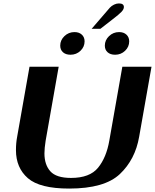

<svg xmlns="http://www.w3.org/2000/svg" viewBox="-20 -1089 903 1119"><path d="M73 -214Q73 -256 80 -292L152 -700H322L246 -269Q239 -225 239 -195Q239 -129 273.5 -90.5Q308 -52 394 -52Q503 -52 551.5 -111.5Q600 -171 617 -269L693 -700H863L791 -292Q768 -159 678.5 -74.5Q589 10 383 10Q212 10 142.5 -50.5Q73 -111 73 -214ZM620 -1044Q630 -1055 644.5 -1062Q659 -1069 673 -1069Q702 -1069 702 -1048Q702 -1035 688.5 -1020.5Q675 -1006 637 -977L565 -921H514ZM331 -823Q331 -855 355.5 -878.5Q380 -902 414 -902Q441 -902 457 -887Q473 -872 473 -848Q473 -816 449 -793Q425 -770 391 -770Q363 -770 347 -784.5Q331 -799 331 -823ZM591 -823Q591 -855 615.5 -878.5Q640 -902 674 -902Q701 -902 717 -887Q733 -872 733 -848Q733 -816 709 -793Q685 -770 651 -770Q623 -770 607 -784.5Q591 -799 591 -823Z"/></svg>

Font: Fahkwang
Style: Bold Italic
Weight: 700
Italic angle: -10°
Designer: Suppakit Chalermlarp | Katatrad Co.,Ltd.
Foundry: Cadson Demak Co.,Ltd.
Version: Version 1.000; ttfautohint (v1.6)